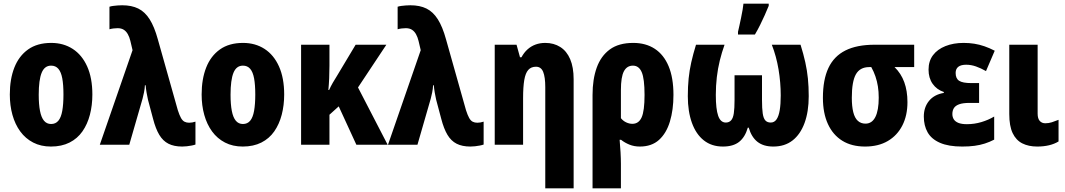

<svg xmlns="http://www.w3.org/2000/svg" viewBox="-20 -796 5858 1056"><path d="M488 -276Q488 -217 474.5 -165Q461 -113 433.5 -73.5Q406 -34 362.5 -12Q319 10 260 10Q205 10 162.5 -12Q120 -34 91.5 -73Q63 -112 48.5 -164Q34 -216 34 -276Q34 -361 59 -424.5Q84 -488 134.5 -524Q185 -560 262 -560Q329 -560 380 -527Q431 -494 459.5 -430.5Q488 -367 488 -276ZM193 -275Q193 -222 200 -186Q207 -150 222 -132Q237 -114 261 -114Q286 -114 301 -132Q316 -150 322.5 -186.5Q329 -223 329 -276Q329 -330 322.5 -365Q316 -400 301 -417.5Q286 -435 261 -435Q225 -435 209 -395.5Q193 -356 193 -275Z M529 0 709 -520 697 -571Q692 -592 683 -608Q674 -624 660.5 -632.5Q647 -641 627 -641Q616 -641 604 -639.5Q592 -638 582 -635V-759Q591 -762 602.5 -763.5Q614 -765 627 -766Q640 -767 652 -767Q704 -767 740.5 -749Q777 -731 803 -690Q829 -649 848 -580L958 -190Q967 -162 975.5 -147Q984 -132 995 -126.5Q1006 -121 1020 -121Q1029 -121 1037.5 -122.5Q1046 -124 1055 -127V-1Q1047 2 1034 4.5Q1021 7 1007.5 8.5Q994 10 982 10Q937 10 906.5 -5.5Q876 -21 856 -54.5Q836 -88 822 -142L794 -247Q792 -257 790 -267Q788 -277 786 -287.5Q784 -298 783 -307.5Q782 -317 781 -327H777Q776 -307 772 -287.5Q768 -268 764 -253L691 0Z M1543 -276Q1543 -217 1529.5 -165Q1516 -113 1488.5 -73.5Q1461 -34 1417.5 -12Q1374 10 1315 10Q1260 10 1217.5 -12Q1175 -34 1146.5 -73Q1118 -112 1103.5 -164Q1089 -216 1089 -276Q1089 -361 1114 -424.5Q1139 -488 1189.5 -524Q1240 -560 1317 -560Q1384 -560 1435 -527Q1486 -494 1514.5 -430.5Q1543 -367 1543 -276ZM1248 -275Q1248 -222 1255 -186Q1262 -150 1277 -132Q1292 -114 1316 -114Q1341 -114 1356 -132Q1371 -150 1377.5 -186.5Q1384 -223 1384 -276Q1384 -330 1377.5 -365Q1371 -400 1356 -417.5Q1341 -435 1316 -435Q1280 -435 1264 -395.5Q1248 -356 1248 -275Z M2105 -550 1949 -315 2112 0H1940L1843 -211L1792 -165V0H1636V-550H1792V-435Q1792 -399 1790.5 -365.5Q1789 -332 1786 -301H1790Q1799 -321 1810.5 -341Q1822 -361 1833 -378L1936 -550Z M2114 0 2294 -520 2282 -571Q2277 -592 2268 -608Q2259 -624 2245.5 -632.5Q2232 -641 2212 -641Q2201 -641 2189 -639.5Q2177 -638 2167 -635V-759Q2176 -762 2187.5 -763.5Q2199 -765 2212 -766Q2225 -767 2237 -767Q2289 -767 2325.5 -749Q2362 -731 2388 -690Q2414 -649 2433 -580L2543 -190Q2552 -162 2560.5 -147Q2569 -132 2580 -126.5Q2591 -121 2605 -121Q2614 -121 2622.5 -122.5Q2631 -124 2640 -127V-1Q2632 2 2619 4.5Q2606 7 2592.5 8.5Q2579 10 2567 10Q2522 10 2491.5 -5.5Q2461 -21 2441 -54.5Q2421 -88 2407 -142L2379 -247Q2377 -257 2375 -267Q2373 -277 2371 -287.5Q2369 -298 2368 -307.5Q2367 -317 2366 -327H2362Q2361 -307 2357 -287.5Q2353 -268 2349 -253L2276 0Z M2979 -560Q3026 -560 3061.5 -537.5Q3097 -515 3116 -470.5Q3135 -426 3135 -360V240H2979V-317Q2979 -372 2967.5 -400.5Q2956 -429 2928 -429Q2901 -429 2885.5 -411.5Q2870 -394 2863.5 -356Q2857 -318 2857 -256V0H2701V-550H2821L2840 -481H2848Q2862 -507 2881.5 -524.5Q2901 -542 2925.5 -551Q2950 -560 2979 -560Z M3684 -274Q3684 -192 3664.5 -127.5Q3645 -63 3604.5 -26.5Q3564 10 3499 10Q3468 10 3442 -0.5Q3416 -11 3396 -27H3388Q3391 6 3393 41.5Q3395 77 3395 105V240H3239V-274Q3239 -360 3262 -424Q3285 -488 3334 -524Q3383 -560 3463 -560Q3532 -560 3581.5 -527.5Q3631 -495 3657.5 -431.5Q3684 -368 3684 -274ZM3461 -435Q3428 -435 3411.5 -404Q3395 -373 3395 -301V-146Q3407 -131 3424 -123Q3441 -115 3458 -115Q3493 -115 3509 -150.5Q3525 -186 3525 -274Q3525 -363 3509.5 -399Q3494 -435 3461 -435Z M4383 -550Q4399 -499 4409 -454Q4419 -409 4423.5 -364Q4428 -319 4428 -267Q4428 -182 4405 -119.5Q4382 -57 4339 -23.5Q4296 10 4233 10Q4179 10 4146 -16Q4113 -42 4098 -94H4093Q4078 -42 4045.5 -16Q4013 10 3956 10Q3894 10 3851 -24Q3808 -58 3785.5 -120.5Q3763 -183 3763 -267Q3763 -320 3767.5 -364.5Q3772 -409 3782 -453.5Q3792 -498 3808 -550H3965Q3950 -508 3939 -463.5Q3928 -419 3922.5 -371.5Q3917 -324 3917 -274Q3917 -196 3930 -159Q3943 -122 3972 -122Q3990 -122 4001 -134Q4012 -146 4016 -173Q4020 -200 4020 -246V-382H4171V-246Q4171 -199 4175 -172Q4179 -145 4189.5 -133.5Q4200 -122 4219 -122Q4239 -122 4251 -139.5Q4263 -157 4268.5 -190Q4274 -223 4274 -271Q4274 -342 4262 -414Q4250 -486 4225 -550ZM4039 -621Q4042 -633 4046.5 -654Q4051 -675 4056 -698.5Q4061 -722 4064.5 -743Q4068 -764 4069 -776H4208V-764Q4198 -739 4186 -712.5Q4174 -686 4161 -659.5Q4148 -633 4132 -606H4039Z M4971 -234Q4971 -161 4943 -106Q4915 -51 4863 -20.5Q4811 10 4738 10Q4664 10 4612.5 -22Q4561 -54 4533.5 -114Q4506 -174 4506 -258Q4506 -358 4536.5 -422.5Q4567 -487 4630 -518.5Q4693 -550 4790 -550H5008V-427H4900Q4936 -392 4953.5 -344Q4971 -296 4971 -234ZM4665 -258Q4665 -211 4673 -179Q4681 -147 4698 -131.5Q4715 -116 4740 -116Q4776 -116 4794.5 -152.5Q4813 -189 4813 -259Q4813 -292 4808.5 -320.5Q4804 -349 4795 -375.5Q4786 -402 4772 -427H4761Q4710 -427 4687.5 -387.5Q4665 -348 4665 -258Z M5365 -339V-230H5312Q5276 -230 5255.5 -222.5Q5235 -215 5226.5 -201.5Q5218 -188 5218 -169Q5218 -152 5226 -139.5Q5234 -127 5251.5 -120Q5269 -113 5298 -113Q5339 -113 5377.5 -124.5Q5416 -136 5448 -155V-28Q5423 -15 5396.5 -6.5Q5370 2 5340 6Q5310 10 5272 10Q5197 10 5150 -10.5Q5103 -31 5082 -68Q5061 -105 5061 -155Q5061 -206 5089.5 -241Q5118 -276 5171 -285V-290Q5132 -303 5109.5 -335Q5087 -367 5087 -413Q5087 -460 5111.5 -492.5Q5136 -525 5180 -542.5Q5224 -560 5280 -560Q5311 -560 5339 -555.5Q5367 -551 5394.5 -541.5Q5422 -532 5451 -517L5403 -405Q5375 -421 5348 -430.5Q5321 -440 5294 -440Q5265 -440 5250.5 -428.5Q5236 -417 5236 -395Q5236 -364 5255.5 -351.5Q5275 -339 5322 -339Z M5687 -171Q5687 -144 5698.5 -131Q5710 -118 5729 -118Q5748 -118 5765 -123.5Q5782 -129 5802 -137V-18Q5779 -4 5749.5 3Q5720 10 5685 10Q5637 10 5602.5 -7.5Q5568 -25 5549.5 -64Q5531 -103 5531 -169V-550H5687Z"/></svg>

Font: Noto Sans Display Condensed ExtraBold
Style: Regular
Weight: 800
Width: 3
Designer: Monotype Design Team
Foundry: Monotype Imaging Inc.
Version: Version 2.003